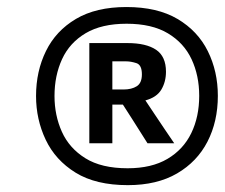

<svg xmlns="http://www.w3.org/2000/svg" viewBox="-20 -767 640 546"><path d="M343.5 -240.5Q252.5 -240.5 195 -276Q137.5 -311.5 110 -369.5Q82.5 -427.5 82.5 -494Q82.5 -564.5 110.8 -622Q139 -679.5 196 -713.2Q253 -747 339.5 -747Q427.5 -747 485 -713Q542.5 -679 571 -621.5Q599.5 -564 599.5 -494.5Q599.5 -421.5 570 -364.2Q540.5 -307 483.5 -273.8Q426.5 -240.5 343.5 -240.5ZM343 -288.5Q411 -288.5 456.2 -315.2Q501.5 -342 524 -388.5Q546.5 -435 546.5 -494.5Q546.5 -552 524.8 -598.5Q503 -645 457.5 -672.2Q412 -699.5 340 -699.5Q269 -699.5 223.5 -672.5Q178 -645.5 156.5 -598.8Q135 -552 135 -494Q135 -439 156 -392.2Q177 -345.5 222.8 -317Q268.5 -288.5 343 -288.5ZM234 -359.5V-644.5H342.5Q395.5 -644.5 423.8 -625.5Q452 -606.5 452 -563Q452 -534.5 438.8 -512.2Q425.5 -490 393.5 -481.5L419.5 -442.5Q434 -421 449 -398.5Q464 -376 475.5 -359.5H399.5Q376 -397 355.5 -429L329.5 -469.5H299.5V-359.5ZM339.5 -592.5H299.5V-512.5H331Q354.5 -512.5 369 -521.8Q383.5 -531 383.5 -555.5Q383.5 -582.5 367.8 -587.5Q352 -592.5 339.5 -592.5Z"/></svg>

Font: Heraclito
Style: Bold Italic
Weight: 700
Italic angle: -12°
Designer: Kostas Bartsokas (font) & Cristiano Sobral (main changes)
Foundry: Kostas Bartsokas (font) & Cristiano Sobral (main changes)
Version: Version 1.00;July 8, 2020;FontCreator 13.0.0.2655 64-bit